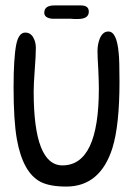

<svg xmlns="http://www.w3.org/2000/svg" viewBox="-20 -687 490 707"><path d="M266 -617Q261 -617 254.5 -617Q248 -617 240 -618H214H172Q143 -621 143 -640Q143 -667 180 -667H278Q307 -667 307 -644Q307 -617 266 -617ZM224 0Q164 0 130 -17Q64 -51 42 -175Q30 -243 30 -366Q30 -420 32.5 -459.5Q35 -499 40 -524Q49 -567 73 -567Q93 -567 103 -548Q112 -532 112 -511Q112 -497 111 -477Q110 -457 108 -431Q106 -404 105 -384Q104 -364 104 -350Q104 -78 210 -78Q344 -78 344 -360Q344 -371 343.5 -389Q343 -407 342 -430Q339 -477 339 -499Q339 -523 347 -544Q358 -571 379 -571Q410 -571 417 -492Q420 -467 420 -386Q420 -226 394 -142Q349 0 224 0Z"/></svg>

Font: Dongol
Style: Regular
Weight: 400
Designer: Abdo Mohamed and Ibrahim Hamdi
Foundry: Protype Foundry
Version: Version 1.000;hotconv 1.0.109;makeotfexe 2.5.65596